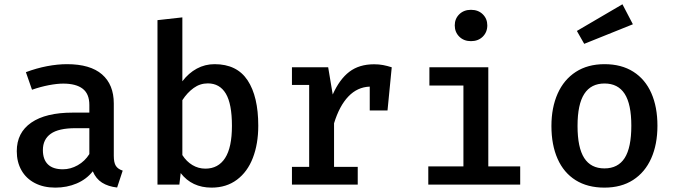

<svg xmlns="http://www.w3.org/2000/svg" viewBox="-20 -852 3117 886"><path d="M505.1 -132.8Q505.1 -101.5 514.6 -86.7Q524.1 -71.8 546.2 -64.6L520.5 13.3Q479 8.7 450.8 -9.2Q422.6 -27.2 408.2 -61.5Q379 -24.6 333.8 -5.4Q288.7 13.8 235.4 13.8Q181 13.8 140.8 -7.2Q100.5 -28.2 79 -66.2Q57.4 -104.1 57.4 -154.4Q57.4 -240 124.4 -286.2Q191.3 -332.3 314.9 -332.3H392.3V-367.7Q392.3 -419 361.5 -442.6Q330.8 -466.2 271.8 -466.2Q243.6 -466.2 205.6 -459Q167.7 -451.8 127.7 -437.9L99.5 -519Q148.7 -537.4 197.4 -546.7Q246.2 -555.9 289.2 -555.9Q396.4 -555.9 450.8 -508.7Q505.1 -461.5 505.1 -374.4ZM392.3 -141V-260.5H328.7Q250.3 -260.5 214.1 -234.6Q177.9 -208.7 177.9 -159.5Q177.9 -115.9 201.3 -93.3Q224.6 -70.8 270.3 -70.8Q305.6 -70.8 338.7 -89.5Q371.8 -108.2 392.3 -141Z M821.5 -476.9Q850.3 -514.9 888.2 -535.4Q926.2 -555.9 970.3 -555.9Q1073.3 -555.9 1122.6 -481.3Q1171.8 -406.7 1171.8 -271.8Q1171.8 -188.2 1146.9 -123.6Q1122.1 -59 1073.3 -22.6Q1024.6 13.8 956.4 13.8Q865.6 13.8 813.8 -53.3L807.7 0H706.7V-759L821.5 -771.8ZM1050.3 -271.3Q1050.3 -372.8 1022.1 -420Q993.8 -467.2 939 -467.2Q903.1 -467.2 873.6 -445.9Q844.1 -424.6 821.5 -389.7V-136.4Q840.5 -106.7 867.9 -90.3Q895.4 -73.8 927.7 -73.8Q987.2 -73.8 1018.7 -122.6Q1050.3 -171.3 1050.3 -271.3Z M1787.7 -541.5 1768.2 -342.1H1686.2V-452.3Q1629.2 -450.3 1587.7 -406.9Q1546.2 -363.6 1521.5 -283.1V-82.1H1630.8V0H1327.2V-82.1H1406.7V-460H1327.2V-541.5H1494.4L1515.4 -415.9Q1546.7 -486.2 1592.1 -520.8Q1637.4 -555.4 1706.2 -555.4Q1728.7 -555.4 1747.7 -551.8Q1766.7 -548.2 1787.7 -541.5Z M2228.7 -734.9Q2228.7 -703.6 2207.7 -682.8Q2186.7 -662.1 2153.3 -662.1Q2120.5 -662.1 2099.5 -682.8Q2078.5 -703.6 2078.5 -734.9Q2078.5 -765.6 2099.5 -786.2Q2120.5 -806.7 2153.3 -806.7Q2186.7 -806.7 2207.7 -786.2Q2228.7 -765.6 2228.7 -734.9ZM1961.5 -541.5H2233.3V-84.1H2380.5V0H1956.4V-84.1H2118.5V-457.4H1961.5Z M3013.8 -271.8Q3013.8 -185.6 2985.1 -121.3Q2956.4 -56.9 2901.5 -21.5Q2846.7 13.8 2769.2 13.8Q2691.3 13.8 2636.4 -20.5Q2581.5 -54.9 2553.1 -119Q2524.6 -183.1 2524.6 -270.8Q2524.6 -355.4 2553.3 -420Q2582.1 -484.6 2637.2 -520.3Q2692.3 -555.9 2769.7 -555.9Q2847.7 -555.9 2902.6 -521Q2957.4 -486.2 2985.6 -422.3Q3013.8 -358.5 3013.8 -271.8ZM2645.1 -270.8Q2645.1 -170.8 2675.9 -122.8Q2706.7 -74.9 2769.2 -74.9Q2831.8 -74.9 2862.6 -122.8Q2893.3 -170.8 2893.3 -271.8Q2893.3 -371.3 2862.6 -419Q2831.8 -466.7 2769.7 -466.7Q2707.2 -466.7 2676.2 -418.7Q2645.1 -370.8 2645.1 -270.8ZM2642.1 -709.2 2852.3 -832.3 2900.5 -740 2675.9 -649.7Z"/></svg>

Font: Fira Code Fixed Medium
Style: Regular
Weight: 500
Monospace: yes
Designer: Carrois Corporate, Edenspiekermann AG, Nikita Prokopov
Foundry: Carrois Corporate, Edenspiekermann AG, Nikita Prokopov
Version: Version 5.002